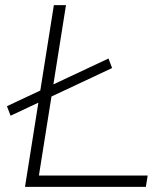

<svg xmlns="http://www.w3.org/2000/svg" viewBox="-20 -725 644 745"><path d="M77 0 189 -705H236L131 -44H553L546 0ZM21 -276 7 -313 401 -498 415 -461Z"/></svg>

Font: Nunito Sans 10pt SemiExpanded ExtraLight
Style: Italic
Weight: 250
Width: 6
Italic angle: -9°
Designer: Vernon Adams
Foundry: Vernon Adams
Version: Version 3.101;gftools[0.9.27]